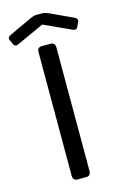

<svg xmlns="http://www.w3.org/2000/svg" viewBox="-174 -917 622 974"><g transform="rotate(-15 137.5 -430.0)"><path d="M-42.5 -771.5Q-49.8 -787.1 -29.8 -796.4L88.9 -851.6Q107.9 -860.4 120.1 -860.4H154.3Q166.5 -860.4 185.5 -851.6L304.2 -796.4Q324.2 -787.1 316.9 -771.5L305.7 -747.1Q298.3 -731.4 278.3 -740.7L137.7 -805.2H136.7L-3.9 -740.7Q-23.9 -731.4 -31.2 -747.1ZM107.4 0Q83 0 83 -26.9V-673.3Q83 -700.2 107.4 -700.2H152.3Q176.8 -700.2 176.8 -673.3V-26.9Q176.8 0 152.3 0Z"/></g></svg>

Font: Istok Web
Style: Regular
Weight: 400
Designer: Andrey V. Panov
Foundry: Andrey V. Panov
Version: Version 1.0.2g